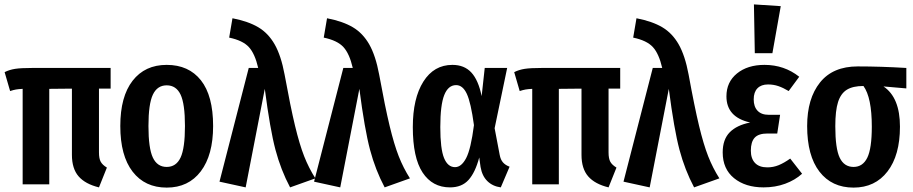

<svg xmlns="http://www.w3.org/2000/svg" viewBox="-20 -838 4152 873"><path d="M430 -435V-145Q430 -117 438 -102.5Q446 -88 466 -76L430 14Q368 -1 337.5 -36Q307 -71 307 -134V-435L204 -434V0H83V-434Q64 -433 52.5 -431Q41 -429 26 -424L1 -510Q23 -521 49 -525Q75 -529 126 -529H483V-435Z M949 -265Q949 -133 893 -59Q837 15 738 15Q639 15 583 -57.5Q527 -130 527 -265Q527 -399 583 -471Q639 -543 738 -543Q838 -543 893.5 -473Q949 -403 949 -265ZM655 -265Q655 -164 675 -121.5Q695 -79 738 -79Q781 -79 801 -121.5Q821 -164 821 -265Q821 -366 801 -408Q781 -450 738 -450Q695 -450 675 -407.5Q655 -365 655 -265Z M1274 -499Q1301 -351 1321.5 -266Q1342 -181 1363 -127.5Q1384 -74 1414 -27L1299 14Q1257 -65 1232.5 -157Q1208 -249 1184 -434L1097 14L978 -12L1111 -529H1154Q1139 -594 1111.5 -624Q1084 -654 1022 -667L1037 -755Q1109 -741 1154.5 -714Q1200 -687 1229 -636Q1258 -585 1274 -499Z M1704 -499Q1731 -351 1751.5 -266Q1772 -181 1793 -127.5Q1814 -74 1844 -27L1729 14Q1687 -65 1662.5 -157Q1638 -249 1614 -434L1527 14L1408 -12L1541 -529H1584Q1569 -594 1541.5 -624Q1514 -654 1452 -667L1467 -755Q1539 -741 1584.5 -714Q1630 -687 1659 -636Q1688 -585 1704 -499Z M2170 -401 2184 -529H2286L2229 -255L2252 -134Q2256 -112 2267 -99.5Q2278 -87 2297 -80L2257 14Q2220 9 2196 -14.5Q2172 -38 2165 -79L2159 -122Q2141 -54 2110.5 -20Q2080 14 2026 14Q1946 14 1901.5 -53.5Q1857 -121 1857 -260Q1857 -391 1905 -467Q1953 -543 2037 -543Q2091 -543 2123 -508.5Q2155 -474 2170 -401ZM1982 -260Q1982 -161 1999 -119.5Q2016 -78 2049 -78Q2078 -78 2099.5 -119Q2121 -160 2135 -269Q2121 -372 2102.5 -411.5Q2084 -451 2054 -451Q2018 -451 2000 -406Q1982 -361 1982 -260Z M2747 -435V-145Q2747 -117 2755 -102.5Q2763 -88 2783 -76L2747 14Q2685 -1 2654.5 -36Q2624 -71 2624 -134V-435L2521 -434V0H2400V-434Q2381 -433 2369.5 -431Q2358 -429 2343 -424L2318 -510Q2340 -521 2366 -525Q2392 -529 2443 -529H2800V-435Z M3111 -499Q3138 -351 3158.5 -266Q3179 -181 3200 -127.5Q3221 -74 3251 -27L3136 14Q3094 -65 3069.5 -157Q3045 -249 3021 -434L2934 14L2815 -12L2948 -529H2991Q2976 -594 2948.5 -624Q2921 -654 2859 -667L2874 -755Q2946 -741 2991.5 -714Q3037 -687 3066 -636Q3095 -585 3111 -499Z M3614 -489 3566 -424Q3541 -439 3519 -446.5Q3497 -454 3472 -454Q3441 -454 3424 -436.5Q3407 -419 3407 -386Q3407 -353 3424.5 -334.5Q3442 -316 3475 -316H3527L3514 -231H3470Q3429 -231 3411.5 -212Q3394 -193 3394 -153Q3394 -117 3413 -97Q3432 -77 3469 -77Q3496 -77 3520.5 -87Q3545 -97 3573 -117L3627 -48Q3595 -19 3550 -2.5Q3505 14 3452 14Q3369 14 3317.5 -28Q3266 -70 3266 -145Q3266 -204 3298 -236.5Q3330 -269 3391 -281Q3283 -305 3283 -400Q3283 -465 3331 -504Q3379 -543 3456 -543Q3546 -543 3614 -489ZM3530 -810 3492 -596H3412L3408 -818Z M4101 -436 3997 -445Q4072 -395 4072 -262Q4072 -132 4015.5 -58.5Q3959 15 3861 15Q3762 15 3706 -57.5Q3650 -130 3650 -265Q3650 -390 3708.5 -463Q3767 -536 3880 -536Q3985 -536 4101 -529ZM3944 -262Q3944 -395 3906 -447Q3858 -447 3830.5 -430Q3803 -413 3790.5 -374Q3778 -335 3778 -264Q3778 -163 3798 -121Q3818 -79 3861 -79Q3903 -79 3923.5 -121Q3944 -163 3944 -262Z"/></svg>

Font: Fira Sans Compressed Medium
Style: Regular
Weight: 500
Width: 1
Designer: bBox Type GmbH & Carrois Corporate GbR & Edenspiekermann AG
Foundry: bBox Type GmbH & Carrois Corporate GbR & Edenspiekermann AG
Version: Version 4.301